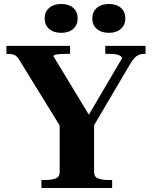

<svg xmlns="http://www.w3.org/2000/svg" viewBox="-20 -939 759 959"><path d="M278 -338 296 -283 75 -642Q68 -654 59.5 -660Q51 -666 41 -668Q31 -670 19 -670H12V-710H330V-670H311Q296 -670 281 -669Q266 -668 256.5 -665.5Q247 -663 247 -658L439 -341L408 -339L589 -647Q589 -654 582.5 -659Q576 -664 562.5 -667Q549 -670 527 -670H506V-710H707V-670H699Q686 -670 674.5 -665.5Q663 -661 652.5 -650.5Q642 -640 631 -621L432 -283L450 -338V-80Q450 -55 470.5 -47.5Q491 -40 519 -40H540V0H187V-40H208Q237 -40 257.5 -47.5Q278 -55 278 -80ZM368 -847Q368 -815 346 -795Q324 -775 286 -775Q248 -775 225.5 -794.5Q203 -814 203 -847Q203 -880 225.5 -899.5Q248 -919 286 -919Q324 -919 346 -899.5Q368 -880 368 -847ZM606 -847Q606 -815 584 -795Q562 -775 524 -775Q486 -775 463.5 -794.5Q441 -814 441 -847Q441 -880 463.5 -899.5Q486 -919 524 -919Q562 -919 584 -899.5Q606 -880 606 -847Z"/></svg>

Font: Roboto Serif 120pt Expanded SemiBold
Style: Regular
Weight: 600
Width: 7
Designer: Greg Gazdowicz
Foundry: Commercial Type
Version: Version 1.008